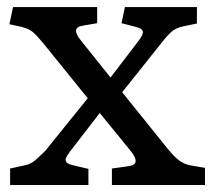

<svg xmlns="http://www.w3.org/2000/svg" viewBox="-20 -527 607 547"><path d="M8.8 0V-46.9L46.9 -55.2Q64 -58.6 74.7 -66.2Q85.4 -73.7 108.9 -97.2L230 -247.1L104 -402.8Q84 -427.2 72.8 -436.3Q61.5 -445.3 42 -450.2L6.8 -458L17.1 -506.8H256.8V-460.9L216.8 -454.1Q179.7 -448.7 210.9 -411.1L294.9 -306.2L372.1 -407.2Q388.7 -428.2 387 -437.3Q385.3 -446.3 363.8 -451.2L326.2 -460.9L335.9 -506.8H541V-460L502.9 -452.1Q484.4 -448.2 472.4 -439.5Q460.4 -430.7 440.9 -405.8L328.1 -264.2L457 -104Q475.6 -81.1 490.5 -69.8Q505.4 -58.6 525.9 -55.2L564 -48.8V0H298.8V-46.9L344.2 -53.2Q384.3 -57.6 352.1 -97.2L264.2 -205.1L180.2 -96.2Q170.9 -84 168 -77.1Q165 -70.3 169.4 -64.9Q173.8 -59.6 188 -56.2L231.9 -45.9V0Z"/></svg>

Font: Literata Book
Style: Regular
Weight: 400
Designer: Latin by Veronika Burian and Jose Scaglione. Greek by Irene Vlachou. Cyrillic by Vera Evstafieva
Foundry: TypeTogether
Version: Version 2.003;PS 002.003;hotconv 1.0.88;makeotf.lib2.5.64775